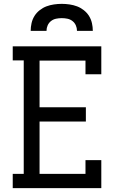

<svg xmlns="http://www.w3.org/2000/svg" viewBox="-20 -975 640 995"><path d="M46 0V-74H103V-662H46V-735H505V-590H423V-661H185V-419H425V-345H185V-74H423V-145H505V0ZM139 -815Q139 -835 143.5 -855Q148 -875 158.5 -892Q169 -909 185.5 -922Q202 -935 220.5 -942Q239 -949 259.5 -952Q280 -955 300 -955Q320 -955 340.5 -952Q361 -949 379.5 -942Q398 -935 414.5 -922Q431 -909 441.5 -892Q452 -875 456.5 -855Q461 -835 461 -815H379Q379 -830 373 -843.5Q367 -857 355.5 -866Q344 -875 329.5 -878Q315 -881 300 -881Q285 -881 270.5 -878Q256 -875 244.5 -866Q233 -857 227 -843.5Q221 -830 221 -815Z"/></svg>

Font: Iosevka Curly Slab Extended
Style: Regular
Weight: 400
Width: 7
Monospace: yes
Designer: Belleve Invis
Foundry: Belleve Invis
Version: Version 11.1.0; ttfautohint (v1.8.3)